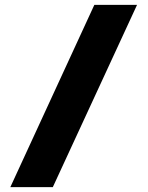

<svg xmlns="http://www.w3.org/2000/svg" viewBox="-20 -770 610 790"><path d="M22.5 0Q33.2 0 66.4 0Q98.6 0 197.3 0Q284.2 -187.5 543.9 -750Q500 -750 368.2 -750Q281.2 -562.5 22.5 0Z"/></svg>

Font: Big John
Style: Regular
Weight: 400
Designer: Ion Lucin
Version: Version 1.000